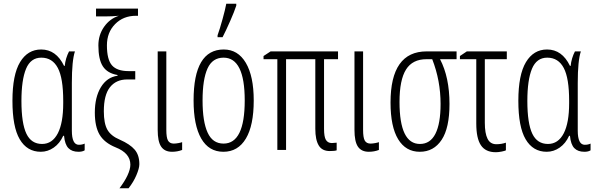

<svg xmlns="http://www.w3.org/2000/svg" viewBox="-20 -806 3202 1032"><path d="M206.1 -32.2Q261.2 -32.2 291 -89.8Q319.8 -146 319.8 -251V-264.2Q319.8 -385.7 291 -440.4Q261.7 -496.1 202.1 -496.1Q145 -496.1 120.1 -436.5Q95.2 -376.5 95.2 -263.2Q95.2 -143.1 122.1 -86.9Q148.4 -32.2 206.1 -32.2ZM366.2 -104Q366.2 -27.8 403.8 -27.8Q421.9 -27.8 435.1 -34.2V2Q422.9 9.8 401.9 9.8Q366.7 9.8 347.7 -9.8Q328.6 -29.3 324.2 -76.2H319.8Q301.3 -35.2 269 -12.7Q236.8 9.8 199.2 9.8Q125.5 9.8 85.9 -57.6Q46.9 -124 46.9 -264.2Q46.9 -404.3 87.9 -472.2Q128.9 -540 201.2 -540Q281.7 -540 324.2 -452.1H328.1Q329.6 -470.7 335.9 -492.2Q341.8 -511.7 351.1 -529.8H382.8Q366.2 -480.5 366.2 -359.9Z M618.7 -721.2Q585 -717.8 546.9 -717.8H496.1V-759.8H721.7V-721.2H710.9Q642.6 -721.2 598.6 -676.3Q554.7 -631.8 554.7 -562Q554.7 -485.8 582 -454.6Q609.4 -423.8 670.9 -423.8H707V-378.9H663.1Q604 -378.9 570.8 -336.9Q538.1 -295.4 538.1 -208Q538.1 -142.6 557.1 -108.9Q576.2 -75.2 624 -55.2Q679.2 -30.8 704.1 -1.5Q729 27.8 729 76.2Q729 98.6 712.9 136.2Q697.8 171.9 670.9 206.1H622.1Q649.9 169.4 664.6 138.2Q680.7 104 680.7 79.1Q680.7 17.1 601.1 -14.2Q541 -38.6 515.1 -82.5Q489.7 -126 489.7 -201.2Q489.7 -283.2 522 -336.9Q554.7 -391.1 611.8 -398.9V-402.8Q557.1 -412.1 532.7 -449.7Q508.8 -486.8 508.8 -562Q508.8 -618.2 539.6 -662.1Q570.3 -705.6 618.7 -721.2Z M874 -529.8V-107.9Q874 -66.9 882.8 -50.8Q892.1 -34.2 914.1 -34.2Q924.8 -34.2 940.4 -37.1Q954.6 -40 959 -42V0Q933.6 9.8 904.8 9.8Q864.3 9.8 845.7 -18.6Q827.6 -45.9 827.6 -107.9V-529.8Z M1149.4 -616.2Q1160.6 -647 1176.3 -703.6Q1190.4 -754.4 1196.3 -786.1H1250V-775.9Q1238.8 -741.7 1217.8 -694.3Q1193.8 -639.6 1176.3 -606H1149.4ZM1068.8 -266.1Q1068.8 -151.9 1096.2 -92.8Q1123 -34.2 1181.6 -34.2Q1295.4 -34.2 1295.4 -266.1Q1295.4 -496.1 1181.6 -496.1Q1122.1 -496.1 1095.7 -438.5Q1068.8 -379.4 1068.8 -266.1ZM1343.8 -266.1Q1343.8 -131.8 1301.8 -61.5Q1259.3 9.8 1180.7 9.8Q1102.5 9.8 1061.5 -61.5Q1020.5 -132.8 1020.5 -266.1Q1020.5 -540 1182.6 -540Q1258.8 -540 1301.3 -468.3Q1343.8 -396.5 1343.8 -266.1Z M1763.7 -37.1 1789.6 -39.1V2Q1779.3 5.9 1752.4 5.9Q1711.4 5.9 1693.4 -23.9Q1674.8 -54.2 1674.8 -113.8V-487.8H1517.6V0H1470.7V-487.8H1396.5V-504.9L1434.6 -529.8H1796.9V-487.8H1721.7V-113.8Q1721.7 -71.3 1731.4 -54.7Q1741.7 -37.1 1763.7 -37.1Z M1931.6 -529.8V-107.9Q1931.6 -66.9 1940.4 -50.8Q1949.7 -34.2 1971.7 -34.2Q1982.4 -34.2 1998 -37.1Q2012.2 -40 2016.6 -42V0Q1991.2 9.8 1962.4 9.8Q1921.9 9.8 1903.3 -18.6Q1885.3 -45.9 1885.3 -107.9V-529.8Z M2348.1 -247.1Q2348.1 -373 2303.2 -487.8H2272.5Q2197.3 -487.8 2162.6 -432.6Q2127.4 -377 2127.4 -257.8Q2127.4 -32.2 2237.3 -32.2Q2292.5 -32.2 2320.3 -86.9Q2348.1 -141.6 2348.1 -247.1ZM2396 -247.1Q2396 -118.2 2354 -54.7Q2311.5 9.8 2236.3 9.8Q2161.1 9.8 2120.1 -57.6Q2079.1 -125 2079.1 -254.9Q2079.1 -529.8 2273.4 -529.8H2434.1V-487.8H2345.2Q2396 -390.6 2396 -247.1Z M2585.9 -487.8V-146Q2585.9 -89.4 2600.6 -60.1Q2615.2 -30.8 2647.9 -30.8Q2675.3 -30.8 2699.2 -39.1V2Q2694.8 4.9 2675.8 8.8Q2658.7 12.2 2645 12.2Q2589.4 12.2 2564.5 -25.9Q2540 -63 2540 -142.1V-487.8H2452.1V-504.9L2489.3 -529.8H2704.1V-487.8Z M2925.3 -32.2Q2980.5 -32.2 3010.3 -89.8Q3039.1 -146 3039.1 -251V-264.2Q3039.1 -385.7 3010.3 -440.4Q2981 -496.1 2921.4 -496.1Q2864.3 -496.1 2839.4 -436.5Q2814.5 -376.5 2814.5 -263.2Q2814.5 -143.1 2841.3 -86.9Q2867.7 -32.2 2925.3 -32.2ZM3085.4 -104Q3085.4 -27.8 3123 -27.8Q3141.1 -27.8 3154.3 -34.2V2Q3142.1 9.8 3121.1 9.8Q3085.9 9.8 3066.9 -9.8Q3047.9 -29.3 3043.5 -76.2H3039.1Q3020.5 -35.2 2988.3 -12.7Q2956.1 9.8 2918.5 9.8Q2844.7 9.8 2805.2 -57.6Q2766.1 -124 2766.1 -264.2Q2766.1 -404.3 2807.1 -472.2Q2848.1 -540 2920.4 -540Q3001 -540 3043.5 -452.1H3047.4Q3048.8 -470.7 3055.2 -492.2Q3061 -511.7 3070.3 -529.8H3102.1Q3085.4 -480.5 3085.4 -359.9Z"/></svg>

Font: Germano
Style: Regular
Weight: 300
Width: 3
Foundry: Ascender Corporation
Version: Version 1.10; ttfautohint (v1.5)